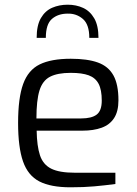

<svg xmlns="http://www.w3.org/2000/svg" viewBox="-20 -791 581 817"><path d="M280 6Q196 6 147.5 -19Q99 -44 78 -104Q57 -164 57 -268Q57 -374 78.5 -433.5Q100 -493 149 -517Q198 -541 281 -541Q352 -541 396.5 -525Q441 -509 462.5 -470.5Q484 -432 484 -364Q484 -317 465.5 -288.5Q447 -260 412.5 -247.5Q378 -235 331 -235H136Q137 -170 150 -130.5Q163 -91 197.5 -73.5Q232 -56 299 -56H471V-8Q425 -2 381 2Q337 6 280 6ZM135 -287H325Q370 -287 391.5 -303.5Q413 -320 413 -363Q413 -409 399.5 -434.5Q386 -460 357.5 -470.5Q329 -481 281 -481Q225 -481 193 -464.5Q161 -448 148 -406Q135 -364 135 -287ZM268 -771Q304 -771 333.5 -757.5Q363 -744 381 -713Q399 -682 399 -630H360Q360 -687 332.5 -710.5Q305 -734 268 -733Q227 -733 201 -710.5Q175 -688 175 -630H136Q136 -683 154 -714Q172 -745 202 -758Q232 -771 268 -771Z"/></svg>

Font: Exo Thin
Style: Regular
Weight: 400
Version: Version 2.000